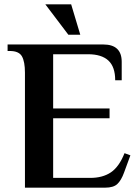

<svg xmlns="http://www.w3.org/2000/svg" viewBox="-20 -865 640 885"><path d="M95 -530Q95 -581 81 -605.5Q67 -630 25 -630H15V-660H456Q541 -660 541 -580V-495H511Q511 -557 479.5 -586Q448 -615 386 -615H225V-365H485V-320H225V-45H396Q453 -45 491 -70.5Q529 -96 554 -159L581 -149L552 -70Q539 -34 521 -17Q503 0 465 0H95ZM295 -705 189 -845H308L350 -705Z"/></svg>

Font: Philosopher
Style: Bold
Weight: 700
Designer: Jovanny Lemonad
Foundry: Jovanny Lemonad
Version: Version 2.000